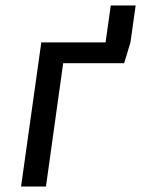

<svg xmlns="http://www.w3.org/2000/svg" viewBox="-20 -682 516 702"><path d="M476 -662 457 -527 434 -451H211L148 0H57L131 -527H366L385 -662Z"/></svg>

Font: Fira Sans
Style: Italic
Weight: 400
Italic angle: -8°
Designer: bBox Type GmbH & Carrois Corporate GbR & Edenspiekermann AG
Foundry: bBox Type GmbH & Carrois Corporate GbR & Edenspiekermann AG
Version: Version 4.301